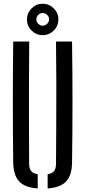

<svg xmlns="http://www.w3.org/2000/svg" viewBox="-20 -1028 468 1054"><path d="M52.5 -137Q50.5 -304 50.5 -468.8Q50.5 -633.5 52.5 -800H140.5Q139.5 -689 139 -577Q138.5 -465 139 -352.8Q139.5 -240.5 140 -129Q140 -103 150.5 -89.5Q161 -76 187 -71.5V6.5Q116 1.5 84.8 -32.5Q53.5 -66.5 52.5 -137ZM241.5 6.5V-71.5Q267 -76 277.2 -89.5Q287.5 -103 287.5 -129Q288 -240.5 288.8 -352.8Q289.5 -465 289.2 -577Q289 -689 287.5 -800H375.5Q378 -633.5 378 -468.8Q378 -304 375.5 -137Q375 -66.5 343.5 -32.5Q312 1.5 241.5 6.5ZM214 -835Q179 -835 153.5 -860.2Q128 -885.5 128 -921.5Q128 -956.5 153.5 -982Q179 -1007.5 214 -1007.5Q249.5 -1007.5 275 -982Q300.5 -956.5 300.5 -921.5Q300.5 -885.5 275 -860.2Q249.5 -835 214 -835ZM214 -887Q228.5 -887 239 -897.5Q249.5 -908 249.5 -921.5Q249.5 -936 239 -946.2Q228.5 -956.5 214 -956.5Q200.5 -956.5 190 -946.2Q179.5 -936 179.5 -921.5Q179.5 -908 189.8 -897.5Q200 -887 214 -887Z"/></svg>

Font: Big Shoulders Stencil Text Thin Medium
Style: Regular
Weight: 500
Version: Version 2.001